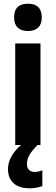

<svg xmlns="http://www.w3.org/2000/svg" viewBox="-20 -781 300 1034"><path d="M131 -761C83 -761 56 -739 56 -687C56 -637 84 -614 131 -614C176 -614 205 -637 205 -687C205 -738 178 -761 131 -761ZM125 103C125 70 139 44 182 0H198V-547H62V0H93C45 42 23 87 23 129C23 195 64 233 140 233C170 233 192 227 208 221V136C198 140 184 145 167 145C140 145 125 129 125 103Z"/></svg>

Font: Noto Sans Hebrew Condensed
Style: Bold
Weight: 700
Width: 3
Designer: Monotype Design Team
Foundry: Monotype Imaging Inc.
Version: Version 2.004